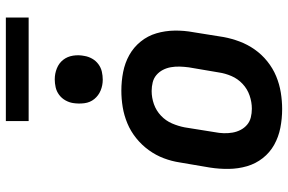

<svg xmlns="http://www.w3.org/2000/svg" viewBox="-180 -772 961 640"><g transform="rotate(-90 300.0 -452.5)"><path d="M256 8Q224 8 193.5 2Q163 -4 137 -18.5Q111 -33 92.5 -56.5Q74 -80 65.5 -109Q57 -138 56.5 -169.5Q56 -201 61 -233L78 -333Q82 -360 92 -386.5Q102 -413 119 -436.5Q136 -460 159 -478.5Q182 -497 208.5 -508Q235 -519 262.5 -523.5Q290 -528 317 -528Q349 -528 379.5 -522Q410 -516 436 -501.5Q462 -487 481 -463.5Q500 -440 508.5 -411Q517 -382 517.5 -350.5Q518 -319 512 -287L496 -187Q491 -160 481 -133.5Q471 -107 454.5 -83.5Q438 -60 415 -41.5Q392 -23 365.5 -12Q339 -1 311 3.5Q283 8 256 8ZM257 -93Q279 -93 301 -100.5Q323 -108 340 -124Q357 -140 366 -161Q375 -182 378 -203L395 -303Q397 -318 397.5 -333Q398 -348 395.5 -362.5Q393 -377 386.5 -389.5Q380 -402 369.5 -411Q359 -420 345 -423.5Q331 -427 316 -427Q294 -427 272.5 -419.5Q251 -412 234 -396Q217 -380 208 -359Q199 -338 195 -317L179 -217Q176 -202 175.5 -187Q175 -172 177.5 -157.5Q180 -143 186.5 -130.5Q193 -118 203.5 -109Q214 -100 228 -96.5Q242 -93 257 -93ZM354 -590Q335 -590 318 -597Q301 -604 289.5 -618Q278 -632 275.5 -651Q273 -670 276 -689Q278 -702 285 -714.5Q292 -727 303.5 -735.5Q315 -744 328.5 -747Q342 -750 355 -750Q374 -750 391.5 -743Q409 -736 420 -722Q431 -708 434 -689Q437 -670 433 -651Q431 -638 424 -625.5Q417 -613 405.5 -604.5Q394 -596 380.5 -593Q367 -590 354 -590ZM561 -837H216V-913H561Z"/></g></svg>

Font: Iosevka Etoile
Style: Bold Italic
Weight: 700
Italic angle: -9°
Designer: Belleve Invis
Foundry: Belleve Invis
Version: Version 28.1.0; ttfautohint (v1.8.4)